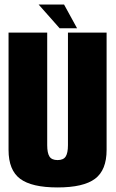

<svg xmlns="http://www.w3.org/2000/svg" viewBox="-20 -818 508 842"><path d="M232.5 4Q119 4 68.2 -34Q17.5 -72 17.5 -160.5V-675H187V-181.5Q187 -147 197 -131.5Q207 -116 232.5 -116Q258 -116 268 -131.5Q278 -147 278 -181.5V-675H447.5V-160.5Q447.5 -72 396.8 -34Q346 4 232.5 4ZM241.5 -694 149.5 -798H261L318 -694Z"/></svg>

Font: Anybody Condensed ExtraBold
Style: Regular
Weight: 800
Width: 3
Designer: Tyler Finck
Foundry: Etcetera Type Company
Version: Version 1.010; ttfautohint (v1.8.3) -l 8 -r 50 -G 200 -x 14 